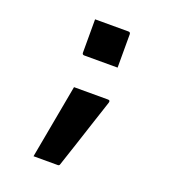

<svg xmlns="http://www.w3.org/2000/svg" viewBox="-135 -653 871 958"><g transform="rotate(20 300.0 -173.5)"><path d="M394 -359H217Q206 -359 206 -370V-547H383Q394 -547 394 -536ZM280 200H151Q169 102 187 3.5Q205 -95 223 -193H404Q417 -193 412 -178Q395 -127 374.5 -64.5Q354 -2 332.5 64Q311 130 290 192Q288 200 280 200Z"/></g></svg>

Font: Recursive Mn Lnr St
Style: Bold
Weight: 700
Monospace: yes
Version: Version 1.079;hotconv 1.0.112;makeotfexe 2.5.65598; ttfautoh